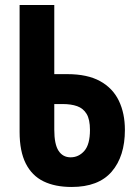

<svg xmlns="http://www.w3.org/2000/svg" viewBox="-20 -734 546 764"><path d="M265 10Q199 10 153 -12.5Q107 -35 82.5 -83.5Q58 -132 58 -209V-714H196V-439H248Q328 -439 378.5 -411Q429 -383 453 -333Q477 -283 477 -217Q477 -112 424.5 -51Q372 10 265 10ZM261 -108Q293 -108 315.5 -133.5Q338 -159 338 -217Q338 -259 324.5 -281Q311 -303 287 -311.5Q263 -320 229 -320H196V-218Q196 -160 213 -134Q230 -108 261 -108Z"/></svg>

Font: Noto Sans Display ExtraCondensed
Style: Bold
Weight: 700
Width: 2
Designer: Monotype Design Team
Foundry: Monotype Imaging Inc.
Version: Version 2.003